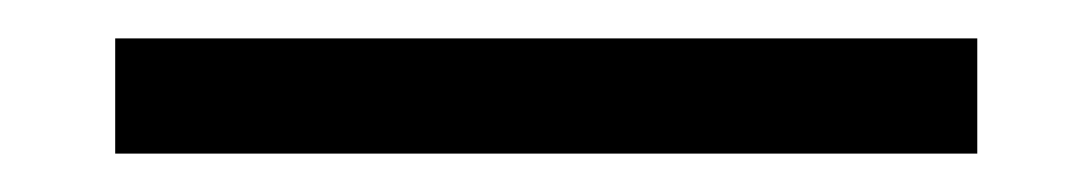

<svg xmlns="http://www.w3.org/2000/svg" viewBox="-20 33 569 100"><path d="M40 113V53H489V113Z"/></svg>

Font: Outfit-Light
Style: Regular
Weight: 300
Designer: Rodrigo Fuenzalida
Foundry: fragTYPE
Version: Version 1.000